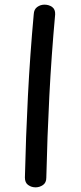

<svg xmlns="http://www.w3.org/2000/svg" viewBox="-20 -788 349 825"><path d="M125 -727Q126 -748 140 -758Q154 -768 171 -768Q190 -768 204 -758Q218 -748 217 -726Q201 -551 192 -375.5Q183 -200 179 -24Q179 -3 164.5 7Q150 17 133 17Q115 17 101 7Q87 -3 87 -25Q91 -200 100 -376Q109 -552 125 -727Z"/></svg>

Font: Playpen Sans Arabic
Style: Regular
Weight: 400
Designer: Azza Alameddine, Laura Meseguer, Veronika Burian, José Scaglione
Foundry: TypeTogether
Version: Version 2.000